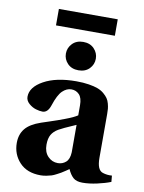

<svg xmlns="http://www.w3.org/2000/svg" viewBox="-94 -922 749 999"><g transform="rotate(10 280.0 -422.5)"><path d="M134.8 -770V-856.9H445.8V-770ZM193.8 -149.9Q193.8 -111.3 215.6 -88.6Q237.3 -65.9 268.1 -65.9Q292.5 -65.9 310.5 -81.5Q328.6 -97.2 330.1 -133.8V-278.8Q322.8 -275.4 304.7 -267.6Q286.6 -259.8 270.3 -252.2Q253.9 -244.6 240.2 -236.8Q216.8 -223.1 205.3 -203.4Q193.8 -183.6 193.8 -149.9ZM40 -132.8Q40 -177.7 64.5 -208Q88.9 -238.3 146 -257.8Q155.3 -260.7 185.3 -270.8Q215.3 -280.8 230 -285.9Q244.6 -291 267.3 -299.6Q290 -308.1 304.9 -315.2Q319.8 -322.3 330.1 -329.1V-381.8Q330.1 -421.4 313.5 -438.7Q296.9 -456.1 272 -456.1Q247.1 -456.1 225.1 -435.1Q203.1 -414.1 184.1 -356Q170.9 -315.9 143.1 -315.9Q127.9 -315.9 108.2 -321.8Q88.4 -327.6 70.8 -343Q53.2 -358.4 53.2 -378.9Q53.2 -429.7 118.4 -465.8Q183.6 -502 290 -502Q326.7 -502 356 -497.3Q385.3 -492.7 404.5 -485.4Q423.8 -478 437.7 -466.1Q451.7 -454.1 459.2 -443.1Q466.8 -432.1 470.9 -416.5Q475.1 -400.9 476.1 -389.2Q477.1 -377.4 477.1 -361.8V-130.9Q477.1 -65.4 508.8 -56.2Q531.2 -48.8 557.1 -50.8L560.1 -18.1Q530.8 -6.3 489.3 2.9Q447.8 12.2 412.1 12.2Q379.4 12.2 362.8 -2.9Q346.2 -18.1 334 -45.9Q333 -44.9 316.4 -33.9Q299.8 -22.9 294.7 -20Q289.6 -17.1 273.9 -8.8Q258.3 -0.5 248 2.7Q237.8 5.9 221.9 9Q206.1 12.2 190.9 12.2Q119.1 12.2 79.6 -30Q40 -72.3 40 -132.8ZM232.4 -582.3Q210.9 -604.5 210.9 -634.8Q210.9 -665 232.4 -687.5Q253.9 -710 290 -710Q326.2 -710 347.7 -687.5Q369.1 -665 369.1 -634.8Q369.1 -604.5 347.7 -582.3Q326.2 -560.1 290 -560.1Q253.9 -560.1 232.4 -582.3Z"/></g></svg>

Font: Linguistics Pro
Style: Bold
Weight: 700
Designer: Stefan Peev, Context Ltd
Foundry: Stefan Peev, Context Ltd
Version: Version 001.000